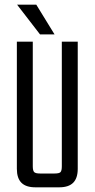

<svg xmlns="http://www.w3.org/2000/svg" viewBox="-20 -800 404 820"><path d="M244 -90V-622H312V-79Q312 -39 292.5 -19.5Q273 0 233 0H172V-59H213Q233 -59 238.5 -65Q244 -71 244 -90ZM120 -622V-90Q120 -71 126 -65Q132 -59 151 -59H182V0H131Q91 0 71.5 -19.5Q52 -39 52 -79V-622ZM135 -780 213 -653H151L53 -780Z"/></svg>

Font: Teko Variable Light
Style: Regular
Weight: 300
Designer: Manushi Parikh, Jonny Pinhorn
Foundry: Indian Type Foundry
Version: Version 3.000